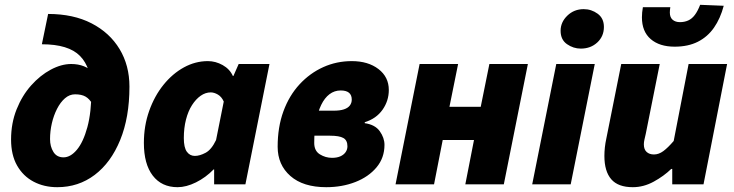

<svg xmlns="http://www.w3.org/2000/svg" viewBox="-20 -766 3052 798"><path d="M218 12Q163 12 119.5 -11Q76 -34 51 -78Q26 -122 26 -186Q26 -254 49 -311.5Q72 -369 109.5 -411Q147 -453 191 -476.5Q235 -500 276 -500Q305 -500 329 -490.5Q353 -481 369.5 -461Q386 -441 392 -410L364 -334Q352 -355 335.5 -364.5Q319 -374 292 -374Q269 -374 250 -357.5Q231 -341 217 -313.5Q203 -286 195.5 -253.5Q188 -221 188 -188Q188 -157 202 -134.5Q216 -112 244 -112Q273 -112 299.5 -143.5Q326 -175 343 -237Q360 -299 360 -390Q360 -485 312.5 -533.5Q265 -582 154 -582L180 -708Q285 -708 360.5 -669Q436 -630 477 -562Q518 -494 518 -406Q518 -278 479.5 -184Q441 -90 373.5 -39Q306 12 218 12Z M718 12Q652 12 615 -36Q578 -84 578 -172Q578 -243 600 -305Q622 -367 659.5 -413.5Q697 -460 744.5 -486Q792 -512 844 -512Q876 -512 905.5 -495.5Q935 -479 948 -450H950L972 -500H1100L1000 0H870V-62H868Q835 -28 794.5 -8Q754 12 718 12ZM790 -118Q810 -118 834.5 -131Q859 -144 878 -184L910 -344Q901 -364 885.5 -373Q870 -382 856 -382Q834 -382 814 -368Q794 -354 778 -329Q762 -304 753 -269Q744 -234 744 -192Q744 -153 756.5 -135.5Q769 -118 790 -118Z M1336 12Q1240 12 1187 -34.5Q1134 -81 1134 -156Q1134 -238 1158 -303.5Q1182 -369 1225 -415.5Q1268 -462 1323.5 -487Q1379 -512 1442 -512Q1510 -512 1553 -479Q1596 -446 1596 -392Q1596 -347 1570 -310Q1544 -273 1496 -258V-254Q1539 -248 1558.5 -220.5Q1578 -193 1578 -164Q1578 -110 1545 -70.5Q1512 -31 1457 -9.5Q1402 12 1336 12ZM1360 -110Q1380 -110 1394 -116Q1408 -122 1416 -133Q1424 -144 1424 -158Q1424 -183 1407 -192.5Q1390 -202 1352 -202H1254L1274 -306H1368Q1393 -306 1409.5 -311.5Q1426 -317 1434 -327.5Q1442 -338 1442 -352Q1442 -390 1396 -390Q1370 -390 1349.5 -374.5Q1329 -359 1315 -330Q1301 -301 1293.5 -261Q1286 -221 1286 -172Q1286 -139 1309.5 -124.5Q1333 -110 1360 -110Z M1624 0 1724 -500H1884L1848 -322H1978L2014 -500H2174L2074 0H1914L1950 -184H1820L1784 0Z M2192 0 2292 -500H2452L2352 0ZM2394 -564Q2363 -564 2336.5 -582.5Q2310 -601 2310 -638Q2310 -674 2338 -701Q2366 -728 2406 -728Q2438 -728 2464 -709Q2490 -690 2490 -654Q2490 -615 2462.5 -589.5Q2435 -564 2394 -564Z M2610 12Q2549 12 2520.5 -21Q2492 -54 2492 -118Q2492 -135 2494 -153.5Q2496 -172 2500 -190L2562 -500H2722L2664 -210Q2661 -197 2658.5 -186Q2656 -175 2656 -166Q2656 -145 2667.5 -134.5Q2679 -124 2698 -124Q2718 -124 2737 -138Q2756 -152 2780 -180L2842 -500H3002L2904 0H2774V-64H2770Q2739 -34 2697 -11Q2655 12 2610 12ZM2784 -572Q2721 -572 2684.5 -603.5Q2648 -635 2648 -694Q2648 -704 2649 -714.5Q2650 -725 2652 -736H2766Q2765 -729 2764.5 -724Q2764 -719 2764 -714Q2764 -694 2775.5 -684Q2787 -674 2806 -674Q2825 -674 2840.5 -681Q2856 -688 2868 -704Q2880 -720 2890 -746L2988 -742Q2974 -689 2947.5 -651Q2921 -613 2880.5 -592.5Q2840 -572 2784 -572Z"/></svg>

Font: Source Sans 3 Black
Style: Italic
Weight: 900
Italic angle: -11°
Designer: Paul D. Hunt
Foundry: Adobe
Version: Version 3.052;hotconv 1.1.0;makeotfexe 2.6.0